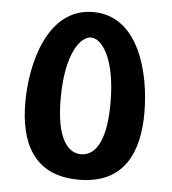

<svg xmlns="http://www.w3.org/2000/svg" viewBox="-48 -658 645 721"><g transform="rotate(5 274.5 -298.0)"><path d="M275 18C450 18 499 -110 499 -254C499 -401 448 -614 275 -614C102 -614 50 -400 50 -255C50 -108 101 18 275 18ZM275 -78C227 -78 181 -127 181 -279C181 -449 235 -518 275 -518C315 -518 369 -449 369 -279C369 -124 323 -78 275 -78Z"/></g></svg>

Font: Mesarto
Style: Regular
Weight: 700
Designer: Mohamed Gaber
Foundry: Kief Type Foundry
Version: Version 2.020